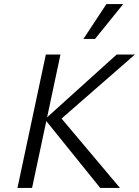

<svg xmlns="http://www.w3.org/2000/svg" viewBox="-20 -927 685 947"><path d="M474.4 0 201.3 -338.5 555.4 -658H645.5L260.5 -322.1L270.6 -357.7L571.7 0ZM66.1 0 206.1 -658H278.2L138.2 0ZM391.5 -735.1 505 -907H587.8L448.8 -735.1Z"/></svg>

Font: Ysabeau
Style: Bold Italic
Weight: 700
Italic angle: -12°
Designer: Christian Thalmann (Catharsis Fonts)
Version: Version 2.002